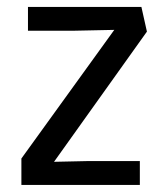

<svg xmlns="http://www.w3.org/2000/svg" viewBox="-20 -523 473 543"><path d="M395.5 -433.6 132.8 -65.4 224.6 -67.4H375.5V0H40.5V-74.7L303.2 -438.5L184.1 -436H59.1V-503.4H379.9Z"/></svg>

Font: Mako
Style: Regular
Weight: 400
Designer: vernon adams
Foundry: vernon adams
Version: Version 1.000